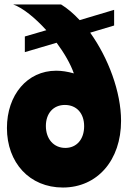

<svg xmlns="http://www.w3.org/2000/svg" viewBox="-20 -838 572 858"><path d="M91 -675V-605L233 -647C267 -601 295 -553 310 -510C282 -518 256 -522 231 -522C102 -522 11 -414 11 -266C11 -111 112 0 261 0C415 0 521 -122 521 -298C521 -427 464 -579 383 -692L490 -724V-794L336 -748C309 -777 281 -801 253 -818H39C82 -803 137 -758 187 -703ZM270 -369C322 -369 356 -332 356 -274C356 -215 322 -177 272 -177C220 -177 185 -217 185 -275C185 -331 218 -369 270 -369Z"/></svg>

Font: Ranchers
Style: Regular
Weight: 400
Designer: Pablo Impallari, Brenda Gallo
Foundry: Pablo Impallari, Brenda Gallo
Version: Version 1.000